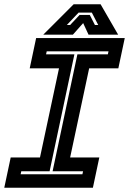

<svg xmlns="http://www.w3.org/2000/svg" viewBox="-37 -878 604 898"><path d="M-17 0 13 -141.5H150L239 -558.5H102L132 -700H546.5L516.5 -558.5H380L291 -141.5H427.5L397.5 0ZM59.5 -63H348.5L351.5 -77H209L325 -624H467.5L470.5 -638H181.5L178.5 -624H311L195 -77H62.5ZM307.5 -858H433.5L515.5 -716H377L352 -770L304 -716H165.5ZM330.5 -819 275.5 -761H291L335 -808H383L407 -761H422.5L392.5 -819Z"/></svg>

Font: Tourney Thin
Style: Bold Italic
Weight: 700
Italic angle: -12°
Version: Version 1.015